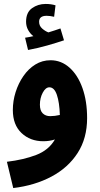

<svg xmlns="http://www.w3.org/2000/svg" viewBox="-20 -722 505 972"><path d="M47 230 15 97Q99 87 163 62.5Q227 38 258 -16Q231 -7 199 -7Q133 -7 89 -48.5Q45 -90 45 -165Q45 -211 59 -255.5Q73 -300 98.5 -337Q124 -374 159 -395.5Q194 -417 236 -417Q290 -417 332 -379.5Q374 -342 397.5 -276Q421 -210 421 -124Q421 -22 373 52.5Q325 127 240.5 172Q156 217 47 230ZM182 -192Q182 -162 196.5 -148Q211 -134 234 -134Q246 -134 258 -135.5Q270 -137 283 -140Q281 -203 268 -241.5Q255 -280 230 -280Q211 -280 196.5 -253Q182 -226 182 -192ZM122 -469 107 -531Q133 -535 149 -539Q133 -551 122.5 -570Q112 -589 112 -612Q112 -659 142 -680.5Q172 -702 211 -702Q239 -702 261 -695L254 -637Q234 -642 216 -642Q178 -642 178 -612Q178 -591 193.5 -577.5Q209 -564 225 -558Q258 -568 286 -578L304 -518Q269 -506 220 -492Q171 -478 122 -469Z"/></svg>

Font: Noto Sans Arabic ExtCond ExtBd
Style: Regular
Weight: 800
Width: 2
Designer: Monotype Design Team, Nadine Chahine, Nizar Qandah and Khaled Hosny
Foundry: Monotype Imaging Inc.
Version: Version 2.012; ttfautohint (v1.8.4.7-5d5b)